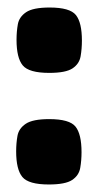

<svg xmlns="http://www.w3.org/2000/svg" viewBox="-20 -490 261 511"><path d="M111 -296Q57 -296 40.5 -316Q24 -336 24 -384Q24 -406 27.5 -425.5Q31 -445 49.5 -457.5Q68 -470 112 -470Q166 -470 182 -450Q198 -430 198 -382Q198 -360 194.5 -340Q191 -320 173 -308Q155 -296 111 -296ZM110 1Q56 1 39.5 -19Q23 -39 23 -87Q23 -109 26.5 -128.5Q30 -148 48.5 -160.5Q67 -173 111 -173Q165 -173 181 -153Q197 -133 197 -85Q197 -63 193.5 -43Q190 -23 172 -11Q154 1 110 1Z"/></svg>

Font: Fredoka Expanded
Style: Bold
Weight: 700
Width: 7
Designer: Ben Nathan
Foundry: Milena B. Brandão, Ben Nathan
Version: Version 2.001